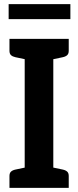

<svg xmlns="http://www.w3.org/2000/svg" viewBox="-20 -913 380 933"><path d="M100 0V-724H239V0ZM26 0V-58Q26 -72 33.5 -79Q41 -86 55 -89L112 -101L125 0ZM215 0 228 -101 285 -89Q299 -86 306.5 -79Q314 -72 314 -58V0ZM125 -724 112 -623 55 -635Q41 -638 33.5 -645Q26 -652 26 -666V-724ZM314 -724V-666Q314 -652 306.5 -645Q299 -638 285 -635L228 -623L215 -724ZM22 -820V-893H322V-820Z"/></svg>

Font: Aleo
Style: Bold
Weight: 700
Designer: Alessio Laiso
Foundry: Alessio Laiso
Version: Version 2.001;gftools[0.9.29]